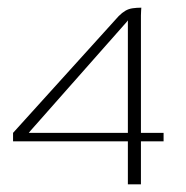

<svg xmlns="http://www.w3.org/2000/svg" viewBox="-20 -480 485 500"><path d="M313 0V-112H14V-134L289 -438Q298 -447 306.5 -452Q315 -457 325.5 -458.5Q336 -460 348 -460Q348 -459 347.5 -452.5Q347 -446 347 -439.5Q347 -433 347 -429V-134H406V-112H347V0ZM55 -134H313V-427L310 -423L59 -139Z"/></svg>

Font: Genos Thin ExtraLight
Style: Regular
Weight: 250
Version: Version 1.010